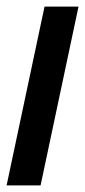

<svg xmlns="http://www.w3.org/2000/svg" viewBox="-24 -562 258 582"><path d="M-4 0 111 -542H214L99 0Z"/></svg>

Font: Noto Sans ExtraCondensed SemiBold
Style: Italic
Weight: 600
Width: 2
Italic angle: -12°
Designer: Monotype Design Team
Foundry: Monotype Imaging Inc.
Version: Version 2.013; ttfautohint (v1.8.4.7-5d5b)